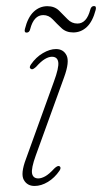

<svg xmlns="http://www.w3.org/2000/svg" viewBox="-20 -609 338 636"><path d="M107 -18Q117 -18 129.8 -25Q142.5 -32 160 -51Q171 -61.5 177 -58.5Q184 -54 177 -43.5Q161 -20 138.8 -6.5Q116.5 7 94.5 7Q70 7 58.8 -13.2Q47.5 -33.5 66 -82.5L158.5 -338.5Q175.5 -384.5 173 -402.8Q170.5 -421 152 -421Q141.5 -421 128.8 -413.5Q116 -406 99.5 -387.5Q95 -383.5 90.8 -381Q86.5 -378.5 82.5 -380.5Q75 -385 82.5 -395.5Q99 -419.5 122 -433Q145 -446.5 165.5 -446.5Q190 -446.5 200.5 -425.5Q211 -404.5 192.5 -353.5L98.5 -94Q83 -51 86.2 -34.5Q89.5 -18 107 -18ZM222.5 -501.5Q199 -501.5 183.8 -515.8Q168.5 -530 155 -544.5Q141.5 -559 123.5 -559Q92 -559 80 -512.5Q77.5 -501 68 -501Q59.5 -501 62.5 -513Q72 -551.5 91.5 -570Q111 -588.5 137 -588.5Q160.5 -588.5 175.5 -574Q190.5 -559.5 204 -545.2Q217.5 -531 236.5 -531Q267 -531 279 -577Q282 -589 291.5 -589Q300 -589 297 -576.5Q287 -538 267.8 -519.8Q248.5 -501.5 222.5 -501.5Z"/></svg>

Font: Fraunces 72pt S050 Thin
Style: Italic
Weight: 100
Italic angle: -16°
Version: Version 1.000; ttfautohint (v1.8.3)